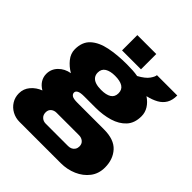

<svg xmlns="http://www.w3.org/2000/svg" viewBox="-249 -872 1234 1234"><g transform="rotate(45 367.5 -255.0)"><path d="M138 210Q102 210 71.5 193.5Q41 177 23 148Q5 119 5 83Q5 41 32 9.5Q59 -22 99 -37Q70 -54 55.5 -78Q41 -102 41 -130Q41 -174 72 -205.5Q103 -237 150 -245Q112 -267 85.5 -300Q59 -333 59 -372Q59 -439 99.5 -475.5Q140 -512 209 -526Q278 -540 364 -540Q394 -540 418.5 -538.5Q443 -537 464 -533Q513 -560 531.5 -586.5Q550 -613 550 -627H735Q735 -584 718.5 -556Q702 -528 671.5 -511Q641 -494 598 -484Q631 -462 649 -433Q667 -404 667 -370Q667 -308 633 -271Q599 -234 542.5 -217Q486 -200 417 -200H315Q281 -200 266.5 -192Q252 -184 252 -171Q252 -158 264.5 -149Q277 -140 315 -140H556Q648 -140 691 -92.5Q734 -45 734 29Q734 85 703 125.5Q672 166 621.5 188Q571 210 512 210ZM265 99H469Q484 99 496 93Q508 87 515 75.5Q522 64 522 49Q522 26 506.5 13Q491 0 469 0H265Q243 0 228 12.5Q213 25 213 48Q213 71 228 85Q243 99 265 99ZM363 -306Q409 -306 433.5 -321.5Q458 -337 458 -370Q458 -403 433.5 -418.5Q409 -434 363 -434Q320 -434 294.5 -418.5Q269 -403 269 -370Q269 -349 280 -334.5Q291 -320 312 -313Q333 -306 363 -306ZM279 -581V-720H451V-581Z"/></g></svg>

Font: Archivo SemiExpanded Black
Style: Regular
Weight: 900
Width: 6
Designer: Hector Gatti
Foundry: Omnibus-Type
Version: Version 2.001